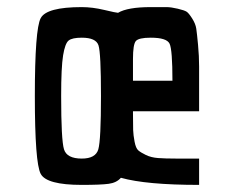

<svg xmlns="http://www.w3.org/2000/svg" viewBox="-20 -520 658 540"><path d="M210 0Q111 0 94.5 -31Q78 -62 78 -250Q78 -438 94.5 -469Q111 -500 210 -500Q240 -500 273.5 -492Q307 -484 312 -484Q339 -500 404 -500Q435 -500 448 -500Q461 -500 480 -495.5Q499 -491 505 -487Q511 -483 520.5 -468Q530 -453 532 -439.5Q534 -426 537 -394Q540 -362 540 -333Q540 -304 540 -250V-207H354V-202Q354 -168 354.5 -154Q355 -140 358.5 -121.5Q362 -103 369 -97Q376 -91 390.5 -84Q405 -77 424.5 -75.5Q444 -74 476 -74H540V0Q391 0 320 -20Q308 -6 285.5 -3Q263 0 210 0ZM210 -74Q249 -74 256.5 -100Q264 -126 264 -250Q264 -371 257 -392.5Q250 -414 210 -414Q183 -414 173 -406Q163 -398 157.5 -364.5Q152 -331 152 -250Q152 -126 160 -100Q168 -74 210 -74ZM354 -293H465Q465 -380 457 -397Q449 -414 404 -414Q370 -414 362 -404.5Q354 -395 354 -354Z"/></svg>

Font: Hermit
Style: Regular
Weight: 400
Designer: Pablo Caro
Version: Version 2.000;PS 002.000;hotconv 1.0.88;makeotf.lib2.5.64775